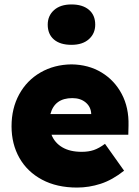

<svg xmlns="http://www.w3.org/2000/svg" viewBox="-20 -835 626 865"><path d="M327 10Q236 10 169.5 -25.5Q103 -61 67.5 -123.5Q32 -186 32 -266Q32 -347 66.5 -410Q101 -473 162.5 -508.5Q224 -544 302 -545Q379 -544 437.5 -508.5Q496 -473 528.5 -411.5Q561 -350 559 -270L558 -228H212Q226 -192 260.5 -171.5Q295 -151 348 -151Q379 -151 402.5 -159Q426 -167 453 -187L539 -66Q486 -24 433.5 -7Q381 10 327 10ZM306 -393Q226 -393 207 -321H391Q390 -353 366.5 -373Q343 -393 306 -393ZM302 -633Q251 -633 223 -657Q195 -681 195 -724Q195 -764 223.5 -789.5Q252 -815 302 -815Q352 -815 380.5 -791Q409 -767 409 -724Q409 -684 380.5 -658.5Q352 -633 302 -633Z"/></svg>

Font: Lexend Deca ExtraBold
Style: Regular
Weight: 800
Designer: Bonnie Shaver-Troup, Thomas Jockin
Foundry: Lexend
Version: Version 1.008; ttfautohint (v1.8.4.7-5d5b)